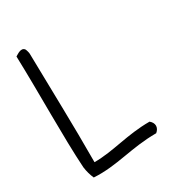

<svg xmlns="http://www.w3.org/2000/svg" viewBox="-156 -715 766 834"><g transform="rotate(-30 226.5 -298.0)"><path d="M43 -602C49 -410 44 -194 54 -40C57 -17 63 3 71 21C187 28 274 -10 402 -10C423 -27 423 -51 402 -68C287 -68 204 -35 107 -35C108 -221 102 -403 99 -584C99 -589 95 -604 92 -609C78 -627 54 -608 43 -602Z"/></g></svg>

Font: Comica
Style: Rg
Weight: 400
Designer: Jasper
Foundry: KineticPlasma Fonts/Cannot Into Space Fonts
Version: Version 0.89